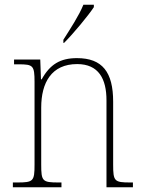

<svg xmlns="http://www.w3.org/2000/svg" viewBox="-20 -786 604 806"><path d="M246 -619V-606H249C289 -646 351 -721 374 -756V-766H330C312 -721 275 -665 246 -619ZM34 0H238V-20H226C158 -20 153 -25 153 -95V-334C153 -439 196 -517 304 -517C394 -517 427 -455 427 -365V0H538V-20H527C460 -20 455 -25 455 -95V-359C455 -483 410 -542 303 -542C233 -542 190 -516 155 -453H152L149 -536H39V-516H58C119 -516 125 -511 125 -442V-95C125 -25 120 -20 52 -20H34Z"/></svg>

Font: Noto Serif SemiCondensed Thin
Style: Regular
Weight: 100
Width: 4
Designer: Monotype Design Team
Foundry: Monotype Imaging Inc.
Version: Version 2.015